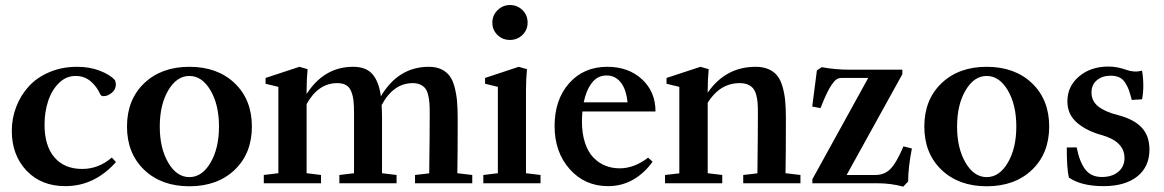

<svg xmlns="http://www.w3.org/2000/svg" viewBox="-20 -713 4530 747"><path d="M234.4 11.2Q140.1 11.2 83 -49.3Q25.9 -109.9 25.9 -204.1Q25.9 -252.9 43.2 -297.6Q60.5 -342.3 92 -377Q123.5 -411.6 172.4 -432.4Q221.2 -453.1 279.8 -453.1Q329.1 -453.1 368.7 -437.7Q408.2 -422.4 427.2 -401.4Q430.7 -392.1 430.7 -384.3Q430.7 -364.7 414.8 -351.8Q398.9 -338.9 383.3 -338.9Q373 -338.9 370.1 -346.2Q356 -377.4 331.8 -397.5Q307.6 -417.5 273.9 -417.5Q237.3 -417.5 209.2 -389.9Q181.2 -362.3 167.2 -319.6Q153.3 -276.9 153.3 -228Q153.3 -145.5 191.9 -100.6Q230.5 -55.7 299.8 -55.7Q363.8 -55.7 415 -100.1L431.2 -82.5Q347.7 11.2 234.4 11.2Z M716.8 11.7Q607.9 11.7 541 -52.2Q474.1 -116.2 474.1 -220.7Q474.1 -325.2 541 -389.2Q607.9 -453.1 716.8 -453.1Q826.2 -453.1 893.1 -389.2Q960 -325.2 960 -220.7Q960 -116.2 893.1 -52.2Q826.2 11.7 716.8 11.7ZM634.5 -80.1Q667.5 -23.9 716.8 -23.9Q766.1 -23.9 799.1 -80.1Q832 -136.2 832 -220.7Q832 -305.2 799.1 -361.3Q766.1 -417.5 716.8 -417.5Q667.5 -417.5 634.5 -361.3Q601.6 -305.2 601.6 -220.7Q601.6 -136.2 634.5 -80.1Z M1006.3 0V-32.2L1063 -39.1V-375L1013.2 -387.2V-409.7L1145 -453.1L1176.8 -443.8Q1172.9 -404.8 1172.9 -361.3V-347.2Q1240.7 -453.1 1354 -453.1Q1404.3 -453.1 1429.2 -424.3Q1454.1 -395.5 1461.9 -338.4Q1529.8 -453.1 1648.4 -453.1Q1676.3 -453.1 1696.3 -443.8Q1716.3 -434.6 1728.8 -418.2Q1741.2 -401.9 1748.3 -375.5Q1755.4 -349.1 1758.1 -320.1Q1760.7 -291 1760.7 -251Q1760.7 -107.9 1759.3 -39.1L1817.4 -32.2V0H1594.7V-32.2L1649.9 -38.6Q1651.9 -191.9 1651.9 -273.9Q1651.9 -297.4 1650.6 -313.2Q1649.4 -329.1 1645.5 -344.7Q1641.6 -360.4 1634.3 -369.4Q1627 -378.4 1615 -384Q1603 -389.6 1585.9 -389.6Q1510.7 -389.6 1464.8 -304.2Q1466.3 -279.3 1466.3 -251V-39.1L1522.9 -32.2V0H1300.3V-32.2L1357.4 -39.1V-273.9Q1357.4 -303.2 1355.2 -322Q1353 -340.8 1346.4 -357.4Q1339.8 -374 1326.4 -381.8Q1313 -389.6 1292 -389.6Q1218.3 -389.6 1172.9 -308.1V-39.1L1229 -32.2V0Z M1963.9 -693.4Q1992.7 -693.4 2012.7 -673.8Q2032.7 -654.3 2032.7 -625Q2032.7 -596.7 2012.7 -577.1Q1992.7 -557.6 1963.9 -557.6Q1935.1 -557.6 1915.3 -577.1Q1895.5 -596.7 1895.5 -625Q1895.5 -653.3 1915.8 -673.3Q1936 -693.4 1963.9 -693.4ZM1860.4 0V-32.2L1917 -39.1V-375L1867.2 -387.2V-409.7L1998 -453.1L2030.3 -443.8Q2026.4 -404.8 2026.4 -361.3V-39.1L2083 -32.2V0Z M2345.7 11.2Q2255.4 11.2 2196.5 -54.9Q2137.7 -121.1 2137.7 -222.7Q2137.7 -325.2 2194.3 -389.2Q2251 -453.1 2342.8 -453.1Q2425.3 -453.1 2477.8 -404.5Q2530.3 -356 2530.3 -279.3H2246.1Q2244.1 -262.2 2244.1 -240.7Q2244.1 -193.4 2256.1 -157.2Q2268.1 -121.1 2288.8 -99.9Q2309.6 -78.6 2335.2 -68.4Q2360.8 -58.1 2391.1 -58.1Q2447.3 -58.1 2501.5 -99.6L2519 -84Q2487.8 -39.6 2443.6 -14.2Q2399.4 11.2 2345.7 11.2ZM2340.3 -419.4Q2304.7 -419.4 2282.7 -390.6Q2260.7 -361.8 2251 -314.9H2421.4Q2416.5 -365.7 2395 -392.6Q2373.5 -419.4 2340.3 -419.4Z M2567.4 0V-32.2L2623 -38.6V-375L2573.2 -387.2V-409.7L2705.1 -453.1L2737.3 -443.8Q2733.4 -404.8 2733.4 -361.3V-352.5Q2803.2 -453.1 2919.9 -453.1Q2949.2 -453.1 2970.2 -443.8Q2991.2 -434.6 3004.2 -418.2Q3017.1 -401.9 3024.7 -375.5Q3032.2 -349.1 3034.9 -320.1Q3037.6 -291 3037.6 -251Q3037.6 -107.9 3036.1 -39.1L3094.2 -32.2V0H2871.6V-32.2L2926.8 -38.6Q2928.7 -191.9 2928.7 -273.9Q2928.7 -297.4 2927.5 -313.2Q2926.3 -329.1 2921.9 -344.7Q2917.5 -360.4 2909.9 -369.4Q2902.3 -378.4 2889.4 -384Q2876.5 -389.6 2857.9 -389.6Q2781.2 -389.6 2733.4 -313.5V-39.1L2790 -32.2V0Z M3494.1 13.2Q3446.8 0 3394 0H3140.6V-15.6L3357.9 -409.7H3253.4Q3242.2 -409.7 3233.4 -403.3Q3224.6 -397 3214.4 -381.3Q3196.3 -354.5 3172.4 -292.5L3140.1 -298.3L3158.2 -439L3176.8 -451.7Q3229.5 -441.9 3284.7 -441.9H3490.7V-424.3L3273.9 -32.2H3385.7Q3420.4 -32.2 3443.6 -54.9Q3466.8 -77.6 3495.1 -143.6L3527.8 -135.3Q3513.2 -60.5 3513.2 -6.8Z M3818.8 11.7Q3710 11.7 3643.1 -52.2Q3576.2 -116.2 3576.2 -220.7Q3576.2 -325.2 3643.1 -389.2Q3710 -453.1 3818.8 -453.1Q3928.2 -453.1 3995.1 -389.2Q4062 -325.2 4062 -220.7Q4062 -116.2 3995.1 -52.2Q3928.2 11.7 3818.8 11.7ZM3736.6 -80.1Q3769.5 -23.9 3818.8 -23.9Q3868.2 -23.9 3901.1 -80.1Q3934.1 -136.2 3934.1 -220.7Q3934.1 -305.2 3901.1 -361.3Q3868.2 -417.5 3818.8 -417.5Q3769.5 -417.5 3736.6 -361.3Q3703.6 -305.2 3703.6 -220.7Q3703.6 -136.2 3736.6 -80.1Z M4273.4 11.2Q4187.5 11.2 4138.7 -22Q4130.4 -54.7 4130.4 -139.2L4168.9 -139.6Q4180.2 -82.5 4202.6 -53.5Q4225.1 -24.4 4267.1 -24.4Q4306.2 -24.4 4330.6 -44.4Q4355 -64.5 4355 -98.1Q4355 -163.1 4264.6 -188Q4206.5 -204.1 4169.7 -236.1Q4132.8 -268.1 4132.8 -318.8Q4132.8 -377 4178 -415.5Q4223.1 -454.1 4293.5 -454.1Q4326.7 -454.1 4363.3 -440.9Q4393.1 -430.2 4423.3 -438Q4428.2 -410.2 4428.2 -378.4Q4428.2 -352.1 4423.3 -326.7L4383.3 -324.2Q4377 -348.6 4371.8 -363Q4366.7 -377.4 4357.4 -391.6Q4348.1 -405.8 4334.5 -412.1Q4320.8 -418.5 4300.8 -418.5Q4268.6 -418.5 4247.6 -400.9Q4226.6 -383.3 4226.6 -353.5Q4226.6 -320.3 4252.4 -299.3Q4278.3 -278.3 4328.1 -265.6Q4390.1 -250 4421.1 -217.5Q4452.1 -185.1 4452.1 -130.9Q4452.1 -64.5 4404.8 -26.6Q4357.4 11.2 4273.4 11.2Z"/></svg>

Font: Elstob 10pt SemiBold
Style: Regular
Weight: 600
Designer: Peter S. Baker
Version: Version 1.015